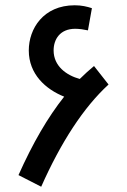

<svg xmlns="http://www.w3.org/2000/svg" viewBox="-20 -698 481 727"><path d="M136 9C211 -160 297 -292 391 -378L336 -448C318 -433 300 -417 282 -399C231 -413 183 -448 183 -507C183 -549 207 -589 265 -589C281 -589 299 -586 313 -583L328 -667C310 -673 289 -678 263 -678C144 -678 89 -589 89 -507C89 -417 153 -360 223 -332C161 -254 104 -156 50 -35Z"/></svg>

Font: Noto Sans Arabic ExtCond Med
Style: Regular
Weight: 500
Width: 2
Designer: Monotype Design Team, Nadine Chahine, Nizar Qandah and Khaled Hosny
Foundry: Monotype Imaging Inc.
Version: Version 2.012